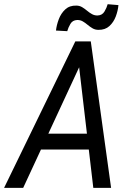

<svg xmlns="http://www.w3.org/2000/svg" viewBox="-52 -912 632 932"><path d="M358.9 -643.1 60.5 0H-32.2L313.5 -710.9H371.6ZM400.9 0 324.2 -653.3 333.5 -710.9H388.7L487.3 0ZM445.8 -263.2 432.1 -186H99.1L112.8 -263.2ZM470.7 -891.6 522.9 -887.2Q520.5 -859.9 510 -832Q499.5 -804.2 479 -785.4Q458.5 -766.6 425.8 -767.1Q409.7 -767.1 397 -774.7Q384.3 -782.2 373 -791.7Q361.8 -801.3 349.6 -808.3Q337.4 -815.4 322.3 -814.9Q300.3 -814 289.8 -796.1Q279.3 -778.3 274.4 -760.7L219.7 -763.7Q222.7 -790.5 233.4 -818.8Q244.1 -847.2 264.9 -866.5Q285.6 -885.7 318.4 -884.8Q334 -884.8 346.7 -877.2Q359.4 -869.6 370.8 -859.9Q382.3 -850.1 394.8 -843.3Q407.2 -836.4 422.4 -836.9Q444.3 -837.9 455.1 -856Q465.8 -874 470.7 -891.6Z"/></svg>

Font: Roboto Condensed
Style: Italic
Weight: 400
Italic angle: -12°
Designer: Christian Robertson
Foundry: Google
Version: Version 3.0